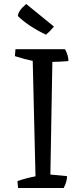

<svg xmlns="http://www.w3.org/2000/svg" viewBox="-20 -948 420 968"><path d="M244 -636 234 -68 318 -60Q318 -32 301 0H71L68 -35Q114 -51 159 -59Q157 -124 152.5 -327Q148 -530 145 -641Q105 -649 55 -665L58 -700H308Q325 -668 325 -640Q274 -636 244 -636ZM252 -814Q229 -787 212 -773Q124 -815 70 -867Q71 -881 81.5 -896Q92 -911 112 -928Z"/></svg>

Font: Inika
Style: Regular
Weight: 400
Designer: Constanza Artigas Preller
Foundry: Constanza Artigas Preller
Version: Version 1.001